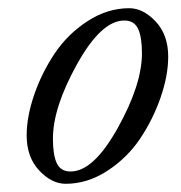

<svg xmlns="http://www.w3.org/2000/svg" viewBox="-20 -434 440 468"><path d="M390 -296Q390 -250 371.5 -196.5Q353 -143 321.5 -96Q290 -49 241.5 -17.5Q193 14 140 14Q106 14 75.5 -18.5Q45 -51 45 -104Q45 -150 63.5 -203.5Q82 -257 113.5 -304Q145 -351 193.5 -382.5Q242 -414 295 -414Q329 -414 359.5 -381.5Q390 -349 390 -296ZM326 -304Q326 -344 316.5 -364Q307 -384 283 -384Q227 -384 168 -278Q109 -172 109 -96Q109 -56 118.5 -36Q128 -16 152 -16Q208 -16 267 -122Q326 -228 326 -304Z"/></svg>

Font: EB Garamond 12
Style: Italic
Weight: 400
Italic angle: -17°
Version: Version 0.016; ttfautohint (v1.8.4)